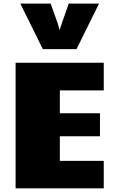

<svg xmlns="http://www.w3.org/2000/svg" viewBox="-20 -1031 635 1051"><path d="M91.3 -1011.2H257.3L295.4 -904.8L306.2 -865.7Q310.1 -878.9 316.7 -898.2Q323.2 -917.5 330.6 -938Q337.9 -958.5 344.7 -978Q351.6 -997.6 356 -1011.2H522L398.9 -762.2H214.4ZM65.4 -687.5H547.9V-536.1H307.6V-411.1H527.3V-285.2H307.6V-150.4H547.9V0H65.4Z"/></svg>

Font: Paytone One
Style: Regular
Weight: 400
Designer: vernon adams
Foundry: vernon adams
Version: 1.000